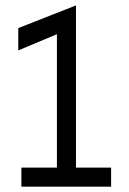

<svg xmlns="http://www.w3.org/2000/svg" viewBox="-20 -703 487 723"><path d="M194.3 -574.2 48.8 -513.2V-597.2L266.1 -682.6V-71.8H398.4V0H60.5V-71.8H194.3Z"/></svg>

Font: Eligible
Style: Regular
Weight: 500
Version: Version 1.1